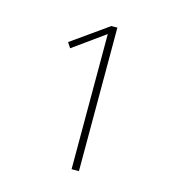

<svg xmlns="http://www.w3.org/2000/svg" viewBox="-72 -792 473 530"><g transform="rotate(15 164.5 -527.0)"><path d="M200.2 -731.9V-321.8H179.2V-708L88.9 -643.1L79.1 -658.2L183.1 -731.9Z"/></g></svg>

Font: Fira Sans Compressed Thin
Style: Regular
Weight: 100
Width: 1
Designer: Carrois Corporate & Edenspiekermann AG
Foundry: Carrois Corporate GbR & Edenspiekermann AG
Version: Version 4.203;PS 004.203;hotconv 1.0.88;makeotf.lib2.5.64775